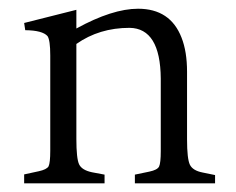

<svg xmlns="http://www.w3.org/2000/svg" viewBox="-20 -422 543 442"><path d="M278.3 -357.9Q208.5 -357.9 155.8 -320.8V-102.1Q155.8 -57.1 162.1 -43.7Q168.5 -30.3 191.9 -25.4L220.7 -20V0H35.6V-20.5L69.3 -27.8Q87.4 -31.7 91.8 -39.1Q95.7 -47.4 95.7 -74.7V-294.4Q95.7 -329.6 89.4 -338.9Q77.6 -352.1 38.1 -352.5L35.6 -369.1L155.8 -399.4V-356.4Q238.8 -401.9 297.9 -401.9Q372.1 -401.9 397.9 -335.4Q410.6 -303.2 410.6 -256.8V-101.1Q410.6 -56.2 417.2 -42.7Q423.8 -29.3 446.3 -24.9L475.1 -19V0H290.5V-20L323.7 -26.9Q342.3 -30.8 346.2 -38.6Q350.1 -46.9 350.1 -74.2V-241.2Q349.1 -356.9 278.3 -357.9Z"/></svg>

Font: Lancelot
Style: Regular
Weight: 400
Designer: Marion Kadi
Foundry: Marion Kadi, Anton Koovit
Version: 1.004